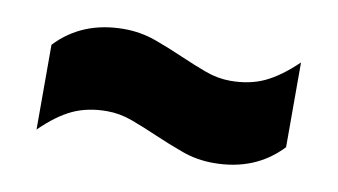

<svg xmlns="http://www.w3.org/2000/svg" viewBox="-37 -554 613 348"><g transform="rotate(10 269.0 -380.5)"><path d="M369.5 -274.5Q339 -274.5 311.5 -284.5Q284 -294.5 257.5 -306Q233.5 -316.5 210.5 -325Q187.5 -333.5 164 -333.5Q128.5 -333.5 101 -320.8Q73.5 -308 43.5 -278.5V-434.5Q91.5 -485.5 168.5 -485.5Q199 -485.5 226.8 -475.5Q254.5 -465.5 280.5 -454Q304.5 -443.5 327.5 -435Q350.5 -426.5 374 -426.5Q409.5 -426.5 437 -439.5Q464.5 -452.5 494.5 -481.5V-325.5Q446.5 -274.5 369.5 -274.5Z"/></g></svg>

Font: Encode Sans SmCnd Black
Style: Regular
Weight: 900
Width: 4
Designer: Multiple Designers
Foundry: Impallari Type
Version: Version 3.002; ttfautohint (v1.8.3) -l 8 -r 50 -G 200 -x 14 